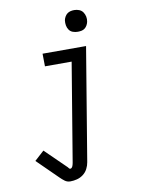

<svg xmlns="http://www.w3.org/2000/svg" viewBox="-102 -801 803 1091"><g transform="rotate(-10 300.0 -255.5)"><path d="M214 222Q196 222 182.5 212Q169 202 157 190L38 73L93 23L213 140Q214 141 215 142.5Q216 144 217 145Q218 147 220.5 149Q223 151 226 151Q231 151 234.5 147Q238 143 240 138Q242 133 243 128.5Q244 124 245 119L339 -447H185L184 -520H435L327 131Q324 150 314.5 168.5Q305 187 288.5 199.5Q272 212 252.5 217Q233 222 214 222ZM403 -608Q388 -608 374.5 -613Q361 -618 353 -629.5Q345 -641 342.5 -655.5Q340 -670 342 -685Q344 -695 349.5 -705Q355 -715 363.5 -721.5Q372 -728 382.5 -730.5Q393 -733 404 -733Q419 -733 432.5 -727.5Q446 -722 454 -710.5Q462 -699 465 -684.5Q468 -670 465 -655Q463 -645 457.5 -635Q452 -625 443.5 -618.5Q435 -612 424.5 -610Q414 -608 403 -608Z"/></g></svg>

Font: Iosevka Plex Etoile
Style: Italic
Weight: 400
Italic angle: -9°
Designer: Belleve Invis
Foundry: Belleve Invis
Version: Version 25.1.1; ttfautohint (v1.8.4)